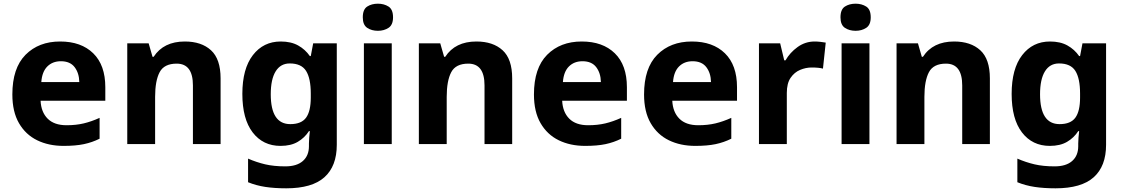

<svg xmlns="http://www.w3.org/2000/svg" viewBox="-20 -781 6090 1041"><path d="M306 -556Q420 -556 485.5 -492Q551 -428 551 -308V-235H200Q203 -173 238.5 -137.5Q274 -102 341 -102Q392 -102 434 -112Q476 -122 520 -142V-29Q480 -9 435 0.5Q390 10 325 10Q244 10 181.5 -20.5Q119 -51 83 -113Q47 -175 47 -269Q47 -412 118.5 -484Q190 -556 306 -556ZM310 -449Q265 -449 236.5 -420.5Q208 -392 204 -336H410Q409 -385 384.5 -417Q360 -449 310 -449Z M982 -556Q1072 -556 1124 -508.5Q1176 -461 1176 -356V0H1026V-318Q1026 -436 938 -436Q870 -436 845.5 -389.5Q821 -343 821 -256V0H670V-546H786L807 -473H813Q867 -556 982 -556Z M1502 -556Q1558 -556 1596.5 -534.5Q1635 -513 1660 -477H1665L1678 -546H1806V4Q1806 120 1739 180Q1672 240 1532 240Q1469 240 1419 232.5Q1369 225 1325 207V79Q1371 99 1418 110Q1465 121 1527 121Q1589 121 1622 92Q1655 63 1655 12V-3Q1655 -15 1656.5 -35Q1658 -55 1660 -70H1655Q1632 -34 1594.5 -12Q1557 10 1501 10Q1406 10 1350 -63Q1294 -136 1294 -272Q1294 -408 1351 -482Q1408 -556 1502 -556ZM1551 -437Q1501 -437 1474.5 -394Q1448 -351 1448 -270Q1448 -108 1554 -108Q1614 -108 1639.5 -143Q1665 -178 1665 -252V-274Q1665 -356 1639.5 -396.5Q1614 -437 1551 -437Z M2029 -761Q2062 -761 2086.5 -745.5Q2111 -730 2111 -687Q2111 -646 2086.5 -630Q2062 -614 2029 -614Q1995 -614 1971 -630Q1947 -646 1947 -687Q1947 -730 1971 -745.5Q1995 -761 2029 -761ZM2104 -546V0H1953V-546Z M2563 -556Q2653 -556 2705 -508.5Q2757 -461 2757 -356V0H2607V-318Q2607 -436 2519 -436Q2451 -436 2426.5 -389.5Q2402 -343 2402 -256V0H2251V-546H2367L2388 -473H2394Q2448 -556 2563 -556Z M3134 -556Q3248 -556 3313.5 -492Q3379 -428 3379 -308V-235H3028Q3031 -173 3066.5 -137.5Q3102 -102 3169 -102Q3220 -102 3262 -112Q3304 -122 3348 -142V-29Q3308 -9 3263 0.5Q3218 10 3153 10Q3072 10 3009.5 -20.5Q2947 -51 2911 -113Q2875 -175 2875 -269Q2875 -412 2946.5 -484Q3018 -556 3134 -556ZM3138 -449Q3093 -449 3064.5 -420.5Q3036 -392 3032 -336H3238Q3237 -385 3212.5 -417Q3188 -449 3138 -449Z M3731 -556Q3845 -556 3910.5 -492Q3976 -428 3976 -308V-235H3625Q3628 -173 3663.5 -137.5Q3699 -102 3766 -102Q3817 -102 3859 -112Q3901 -122 3945 -142V-29Q3905 -9 3860 0.5Q3815 10 3750 10Q3669 10 3606.5 -20.5Q3544 -51 3508 -113Q3472 -175 3472 -269Q3472 -412 3543.5 -484Q3615 -556 3731 -556ZM3735 -449Q3690 -449 3661.5 -420.5Q3633 -392 3629 -336H3835Q3834 -385 3809.5 -417Q3785 -449 3735 -449Z M4397 -556Q4412 -556 4429 -554Q4446 -552 4457 -550L4442 -409Q4431 -412 4416 -413.5Q4401 -415 4380 -415Q4349 -415 4318 -402Q4287 -389 4266.5 -359Q4246 -329 4246 -277V0H4095V-546H4210L4232 -454H4239Q4263 -496 4304.5 -526Q4346 -556 4397 -556Z M4619 -761Q4652 -761 4676.5 -745.5Q4701 -730 4701 -687Q4701 -646 4676.5 -630Q4652 -614 4619 -614Q4585 -614 4561 -630Q4537 -646 4537 -687Q4537 -730 4561 -745.5Q4585 -761 4619 -761ZM4694 -546V0H4543V-546Z M5153 -556Q5243 -556 5295 -508.5Q5347 -461 5347 -356V0H5197V-318Q5197 -436 5109 -436Q5041 -436 5016.5 -389.5Q4992 -343 4992 -256V0H4841V-546H4957L4978 -473H4984Q5038 -556 5153 -556Z M5673 -556Q5729 -556 5767.5 -534.5Q5806 -513 5831 -477H5836L5849 -546H5977V4Q5977 120 5910 180Q5843 240 5703 240Q5640 240 5590 232.5Q5540 225 5496 207V79Q5542 99 5589 110Q5636 121 5698 121Q5760 121 5793 92Q5826 63 5826 12V-3Q5826 -15 5827.5 -35Q5829 -55 5831 -70H5826Q5803 -34 5765.5 -12Q5728 10 5672 10Q5577 10 5521 -63Q5465 -136 5465 -272Q5465 -408 5522 -482Q5579 -556 5673 -556ZM5722 -437Q5672 -437 5645.5 -394Q5619 -351 5619 -270Q5619 -108 5725 -108Q5785 -108 5810.5 -143Q5836 -178 5836 -252V-274Q5836 -356 5810.5 -396.5Q5785 -437 5722 -437Z"/></svg>

Font: Noto Sans Georgian Bold
Style: Regular
Weight: 700
Designer: Monotype Design Team, Akaki Razmadze
Foundry: Google LLC
Version: Version 2.005; ttfautohint (v1.8.4.7-5d5b)